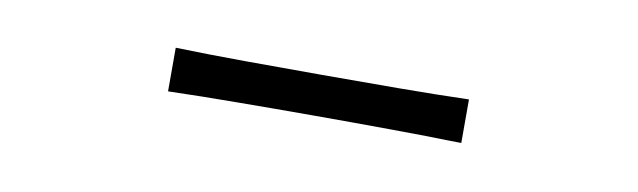

<svg xmlns="http://www.w3.org/2000/svg" viewBox="-22 -779 661 199"><g transform="rotate(10 308.0 -680.0)"><path d="M153.8 -657.2V-703.1Q189 -702.1 227.5 -701.9Q266.1 -701.7 308.1 -701.7Q350.1 -701.7 388.7 -701.9Q427.2 -702.1 462.4 -703.1V-657.2Q427.2 -658.2 388.7 -658.4Q350.1 -658.7 308.1 -658.7Q266.1 -658.7 227.5 -658.4Q189 -658.2 153.8 -657.2Z"/></g></svg>

Font: Pinar-DS2-FD Light
Style: Regular
Weight: 300
Designer: Amin Abedi
Version: Version 2.000